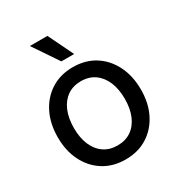

<svg xmlns="http://www.w3.org/2000/svg" viewBox="-175 -845 904 972"><g transform="rotate(-30 277.0 -359.0)"><path d="M276.9 11.7Q204.6 11.7 149.9 -22.5Q95.2 -56.6 64.7 -117.2Q34.2 -177.7 34.2 -256.8Q34.2 -336.4 64.7 -397.5Q95.2 -458.5 149.9 -492.9Q204.6 -527.3 276.9 -527.3Q350.1 -527.3 404.5 -492.9Q459 -458.5 489.5 -397.5Q520 -336.4 520 -256.8Q520 -177.7 489.5 -117.2Q459 -56.6 404.5 -22.5Q350.1 11.7 276.9 11.7ZM276.9 -70.3Q323.7 -70.3 356.9 -93.3Q390.1 -116.2 408 -158.4Q425.8 -200.7 425.8 -256.8Q425.8 -314 408 -356.2Q390.1 -398.4 356.9 -421.9Q323.7 -445.3 276.9 -445.3Q231 -445.3 197.5 -422.1Q164.1 -398.9 146.2 -356.4Q128.4 -314 128.4 -256.8Q128.4 -200.2 146.2 -158.2Q164.1 -116.2 197.3 -93.3Q230.5 -70.3 276.9 -70.3ZM242.2 -581.5 143.1 -728.5H245.6L316.9 -581.5Z"/></g></svg>

Font: Inter Cardless Display
Style: Regular
Weight: 400
Designer: Rasmus Andersson
Foundry: rsms
Version: Version 4.001;git-9221beed3